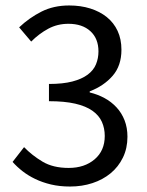

<svg xmlns="http://www.w3.org/2000/svg" viewBox="-20 -670 537 702"><path d="M236 12Q198 12 166.5 4.5Q135 -3 109 -15.5Q83 -28 62.5 -44Q42 -60 26 -78L68 -132Q97 -102 135.5 -79Q174 -56 231 -56Q289 -56 326 -87.5Q363 -119 363 -173Q363 -201 352.5 -224.5Q342 -248 318 -265Q294 -282 255 -291Q216 -300 159 -300V-363Q210 -363 244.5 -372Q279 -381 300.5 -397Q322 -413 331 -435Q340 -457 340 -482Q340 -529 310.5 -556Q281 -583 230 -583Q190 -583 156.5 -565Q123 -547 94 -518L50 -570Q87 -605 131.5 -627.5Q176 -650 233 -650Q275 -650 310 -639Q345 -628 370.5 -607.5Q396 -587 410 -557Q424 -527 424 -488Q424 -430 392 -393Q360 -356 308 -336V-332Q337 -325 362 -311.5Q387 -298 406 -277.5Q425 -257 435.5 -230Q446 -203 446 -170Q446 -128 429.5 -94Q413 -60 384.5 -36.5Q356 -13 318 -0.5Q280 12 236 12Z"/></svg>

Font: Giro Regular
Style: Regular
Weight: 400
Designer: Paul D. Hunt
Foundry: Adobe Systems Incorporated
Version: Version 1.000;PS 1.0;hotconv 1.0.88;makeotf.lib2.5.647800